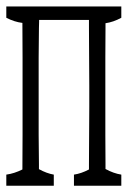

<svg xmlns="http://www.w3.org/2000/svg" viewBox="-27 -533 412 600"><path d="M352.1 -512.7Q352.1 -490.2 352.1 -477.5Q327.1 -463.9 302.7 -460.4V-457Q302.7 -446.8 302.7 -445.8Q302.7 -394 302.2 -352.5Q302.2 -227.5 302.2 -112.3Q302.7 -61 302.7 -19.5Q302.7 -8.8 302.7 -8.3V-4.9Q327.6 8.8 352.1 12.7Q352.1 34.7 352.1 47.4H204.1Q204.1 35.2 204.1 12.7Q227.1 9.3 251 -3.4V-6.8Q251 -7.8 251 -19.5Q251 -64 251.5 -112.5Q252 -161.1 252 -199.2Q252 -227.5 252 -266.1Q252 -304.7 251.5 -352.8Q251 -400.9 251 -445.8Q251 -450.7 251 -465.8V-470.7H95.2V-465.8Q95.2 -450.7 94.7 -445.8Q93.8 -394 93.8 -352.5Q93.8 -304.2 93.8 -266.1Q93.8 -227.5 93.8 -199.2Q93.8 -150.9 93.8 -112.3Q94.2 -61 94.7 -19.5Q94.7 -8.8 94.7 -7.8V-4.4Q118.7 8.8 141.1 12.7Q141.1 34.7 141.1 47.4H-7.3Q-7.3 35.2 -7.3 12.7Q17.6 9.3 43 -3.4Q43.5 -60.1 43.5 -112.8Q43.5 -227.5 43.5 -352.5Q43.5 -404.8 43 -458V-461.4Q18.1 -464.4 -7.3 -477.5Q-7.3 -490.2 -7.3 -512.7Z"/></svg>

Font: Scarab Serif
Style: Condensed-Light
Weight: 300
Designer: John Roberts
Foundry: Scarab
Version: 1.0